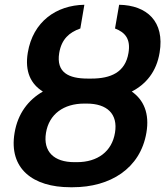

<svg xmlns="http://www.w3.org/2000/svg" viewBox="-20 -780 697 810"><path d="M276.3 9.9H287.3C443.9 9.9 572.1 -68.2 597.7 -220.5C611.5 -301.1 586.3 -358.7 535.9 -393.8C596.2 -425.1 640.3 -477.6 653.4 -558.2C675.4 -689.3 599.8 -757.8 482.6 -759.9L465.2 -659.8C508.2 -643.5 532 -615.1 522 -556.5C508.5 -474.8 447.4 -448.5 365.4 -448.5H350.1C269.2 -448.5 216.6 -474.1 229.8 -556.5C239.7 -615.1 272.4 -643.5 318.9 -659.8L335.9 -759.9C216.6 -757.8 119 -688.2 97.3 -558.2C83.8 -477.6 110.4 -425.1 160.9 -393.8C99.1 -358.3 55 -300.8 41.5 -219.5C16 -68.2 119.3 9.9 276.3 9.9ZM174 -219.5C186.8 -298.7 248.9 -343 335.2 -343H345.9C432.5 -343 478 -298.7 465.2 -220.5C452.4 -140.6 391.3 -95.9 304.7 -95.9H293.7C207.4 -95.9 161.2 -140.6 174 -219.5Z"/></svg>

Font: Margiela Sans Semi Bold
Style: Italic
Weight: 600
Italic angle: -9.39999°
Designer: Stefan Endress, Andreas Faust
Version: Version 1.100;FEAKit 1.0